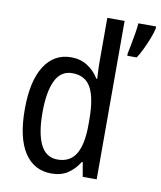

<svg xmlns="http://www.w3.org/2000/svg" viewBox="-86 -828 760 907"><g transform="rotate(10 294.5 -375.0)"><path d="M222 10Q138 10 92 -60.5Q46 -131 46 -268Q46 -403 92 -475Q138 -547 220 -547Q264 -547 298 -525.5Q332 -504 354 -468H358Q357 -487 356 -507.5Q355 -528 355 -543V-760H438V0H371L359 -69H355Q332 -32 300 -11Q268 10 222 10ZM239 -60Q299 -60 327 -106.5Q355 -153 355 -246V-272Q355 -374 328 -424Q301 -474 238 -474Q183 -474 157 -420Q131 -366 131 -267Q131 -166 157.5 -113Q184 -60 239 -60ZM589 -750Q585 -730 574 -702Q563 -674 550 -646.5Q537 -619 524 -600H479V-611Q482 -625 487.5 -653.5Q493 -682 498 -712Q503 -742 504 -760H589Z"/></g></svg>

Font: Noto Sans Gurmukhi Condensed
Style: Regular
Weight: 400
Width: 3
Designer: Jelle Bosma - Monotype Design Team
Foundry: Monotype Imaging Inc.
Version: Version 2.004; ttfautohint (v1.8.4.7-5d5b)